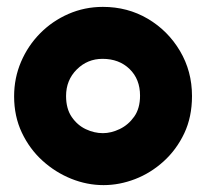

<svg xmlns="http://www.w3.org/2000/svg" viewBox="-20 -521 599 558"><path d="M281 17Q233 17 187 -1.5Q141 -20 103.5 -54Q66 -88 43.5 -135.5Q21 -183 21 -241Q21 -294 41 -341Q61 -388 96.5 -424Q132 -460 179 -480.5Q226 -501 279 -501Q351 -501 409.5 -466.5Q468 -432 503 -373Q538 -314 538 -242Q538 -181 515.5 -133.5Q493 -86 455.5 -52Q418 -18 372.5 -0.5Q327 17 281 17ZM279 -134Q303 -134 328 -146Q353 -158 370 -182Q387 -206 387 -243Q387 -291 356.5 -320.5Q326 -350 278 -350Q234 -350 203 -319Q172 -288 172 -242Q172 -205 188.5 -181Q205 -157 229.5 -145.5Q254 -134 279 -134Z"/></svg>

Font: Fredoka SemiBold
Style: Regular
Weight: 600
Designer: Ben Nathan
Foundry: Milena B. Brandão, Ben Nathan
Version: Version 2.001